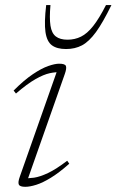

<svg xmlns="http://www.w3.org/2000/svg" viewBox="-20 -710 450 740"><path d="M56.5 -29.5 202.5 -444 215 -431.5Q196 -433 172.2 -428Q148.5 -423 116.8 -405Q85 -387 41.5 -349.5L32.5 -361Q73 -401.5 106.5 -424Q140 -446.5 165.8 -455.5Q191.5 -464.5 208 -464.5Q230.5 -464.5 234 -455.8Q237.5 -447 230 -425.5L83.5 -9.5L70.5 -23.5Q88.5 -22 111.2 -25.2Q134 -28.5 165.2 -43.2Q196.5 -58 239 -90.5L247 -79Q208 -44.5 176.2 -25Q144.5 -5.5 119.8 2.2Q95 10 77.5 10Q56.5 10 52.5 1.2Q48.5 -7.5 56.5 -29.5ZM240 -557Q268.5 -557 292.2 -568.8Q316 -580.5 339 -609.5Q362 -638.5 388.5 -690.5H409.5Q376.5 -623 349.8 -586.2Q323 -549.5 296 -535.2Q269 -521 234.5 -521Q199.5 -521 180 -535.5Q160.5 -550 155.2 -586.8Q150 -623.5 158 -690.5H174.5Q170 -640.5 174.5 -611.2Q179 -582 195.2 -569.5Q211.5 -557 240 -557Z"/></svg>

Font: Newsreader ExtraLight
Style: Italic
Weight: 250
Italic angle: -17°
Designer: Hugues Gentile
Foundry: Production Type
Version: Version 1.003